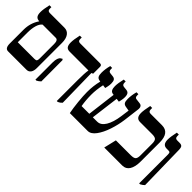

<svg xmlns="http://www.w3.org/2000/svg" viewBox="49 -1324 2008 2008"><g transform="rotate(45 1053.0 -320.0)"><path d="M409 -461V-89Q409 -46 392 -23Q375 0 345 0H72Q27 0 27 -72V-274Q27 -373 80 -451V-453Q49 -454 35 -472.5Q21 -491 21 -530Q21 -572 38 -647H66V-625Q66 -607 74 -599.5Q82 -592 98 -592H314Q359 -592 384 -557.5Q409 -523 409 -461ZM359 -395Q359 -453 325 -453H130Q103 -432 90 -386.5Q77 -341 77 -282V-139H324Q346 -139 352.5 -147.5Q359 -156 359 -180Z M800 -303Q800 -405 808 -451V-453H530Q498 -453 484 -471.5Q470 -490 470 -530Q470 -572 487 -647H515V-625Q515 -607 523 -599.5Q531 -592 547 -592H840Q867 -592 867 -566V-464L849 -456L857 -24Q845 -12 836.5 -5.5Q828 1 814 7H800ZM484 -248Q484 -284 492 -306.5Q500 -329 513 -337L531 -348L540 -337L541 -24Q521 -4 499 7H484Z M1465 -545 1464 -532 1442 -356Q1431 -273 1403.5 -190.5Q1376 -108 1336 -54Q1296 0 1250 0H986Q974 -59 965.5 -143.5Q957 -228 957 -283Q957 -376 978 -458L967 -460Q941 -464 931 -481Q921 -498 921 -533Q921 -587 937 -647H965V-630Q965 -612 971.5 -604Q978 -596 992 -594L1028 -590Q1053 -588 1063.5 -573Q1074 -558 1074 -525Q1074 -501 1069 -478.5Q1064 -456 1062 -447L1026 -452Q1008 -369 1008 -295Q1008 -214 1021 -139H1135L1175 -459L1166 -460Q1140 -463 1130 -482Q1120 -501 1120 -532Q1120 -577 1137 -647H1165V-630Q1165 -613 1171.5 -604.5Q1178 -596 1192 -594L1229 -590Q1254 -588 1265 -572.5Q1276 -557 1276 -524Q1276 -501 1271 -478.5Q1266 -456 1264 -447L1227 -452L1187 -139H1251Q1304 -139 1339.5 -198Q1375 -257 1389 -358L1402 -453L1355 -461Q1329 -465 1319 -481.5Q1309 -498 1309 -533Q1309 -586 1325 -647H1353V-631Q1353 -613 1359 -604.5Q1365 -596 1380 -595L1430 -589Q1465 -585 1465 -545Z M1528 -139H1748Q1791 -139 1806 -153.5Q1821 -168 1821 -209V-381Q1821 -424 1806.5 -438.5Q1792 -453 1751 -453H1572Q1541 -453 1526 -471.5Q1511 -490 1511 -529Q1511 -566 1528 -647H1557V-625Q1557 -592 1588 -592H1757Q1868 -592 1868 -447V-166Q1868 -86 1840.5 -43Q1813 0 1762 0H1495Z M2018 -412Q2018 -437 2013.5 -445Q2009 -453 1992 -453H1966Q1935 -453 1920 -471.5Q1905 -490 1905 -529Q1905 -569 1922 -647H1951V-625Q1951 -607 1959 -599.5Q1967 -592 1983 -592H2017Q2044 -592 2054.5 -579Q2065 -566 2065 -528L2075 -24Q2058 -6 2032 7H2018Z"/></g></svg>

Font: Noto Serif Hebrew Cond
Style: Bold
Weight: 700
Width: 3
Designer: Monotype Design Team
Foundry: Monotype Imaging Inc.
Version: Version 1.000